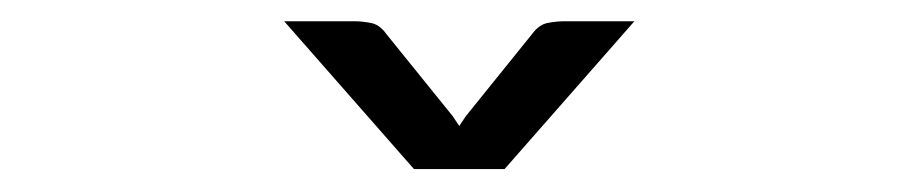

<svg xmlns="http://www.w3.org/2000/svg" viewBox="-20 -928 840 176"><path d="M561.5 -908.5 442.5 -773H359.5L240.5 -908.5H305.5Q311.5 -908.5 319.8 -907Q328 -905.5 334 -897L395 -821.5L401 -812.5L407 -821.5L467.5 -896.5Q474 -905.5 482.2 -907Q490.5 -908.5 496.5 -908.5Z"/></svg>

Font: Lato
Style: Regular
Weight: 400
Designer: Lukasz Dziedzic with Adam Twardoch and Botio Nikoltchev
Foundry: tyPoland Lukasz Dziedzic
Version: Version 2.015; 2015-08-06; http://www.latofonts.com/